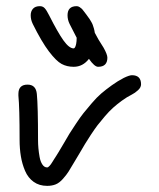

<svg xmlns="http://www.w3.org/2000/svg" viewBox="-20 -606 520 626"><path d="M40 -293.9V-299.8Q40 -330.1 69.8 -330.1Q97.2 -330.1 100.1 -299.8Q104 -260.7 104 -149.9Q104 -136.2 105.2 -122.8Q106.4 -109.4 109.1 -94.2Q111.8 -79.1 118.2 -69.6Q124.5 -60.1 133.8 -60.1Q135.3 -60.1 137.2 -61.3Q139.2 -62.5 141.6 -65.2Q144 -67.9 146 -70.6Q147.9 -73.2 151.1 -78.4Q154.3 -83.5 156.7 -87.4Q159.2 -91.3 163.6 -98.1Q168 -105 170.9 -109.9Q173.8 -114.3 187.3 -137.5Q200.7 -160.6 206.5 -170.2Q212.4 -179.7 227.3 -202.1Q242.2 -224.6 252.2 -237.1Q262.2 -249.5 278.8 -269Q295.4 -288.6 310.3 -301.3Q325.2 -314 344.5 -327.9Q363.8 -341.8 383.8 -352.1Q401.9 -360.8 410.2 -360.8Q439.9 -360.8 439.9 -331.1Q439.9 -320.8 429.9 -311.8Q419.9 -302.7 410.2 -297.9Q393.6 -289.6 377.2 -277.6Q360.8 -265.6 348.4 -254.4Q335.9 -243.2 321.5 -226.3Q307.1 -209.5 298.1 -197.8Q289.1 -186 276.1 -166.3Q263.2 -146.5 257.3 -136.7Q251.5 -127 239.3 -106.2Q227.1 -85.4 223.1 -79.1Q209.5 -56.2 203.4 -46.4Q197.3 -36.6 185.5 -23.2Q173.8 -9.8 161.6 -4.9Q149.4 0 133.8 0Q107.9 0 89.6 -13.2Q71.3 -26.4 61.8 -48.8Q52.2 -71.3 48.1 -96.2Q43.9 -121.1 43.9 -149.9Q43.9 -254.9 40 -293.9ZM80.1 -556.2Q80.1 -569.3 87.6 -577.6Q95.2 -585.9 109.9 -585.9Q119.6 -585.9 125.7 -579.3Q131.8 -572.8 140.1 -556.2Q168.5 -500 187 -474.1Q205.6 -448.2 220.2 -448.2Q222.2 -448.2 224.4 -451.4Q226.6 -454.6 228.3 -462.9Q230 -471.2 230 -482.9L207 -527.8Q200.2 -541.5 200.2 -556.2Q200.2 -585.9 230 -585.9Q234.9 -585.9 239.7 -582.8Q244.6 -579.6 247.3 -576.9Q250 -574.2 255.6 -566.4Q261.2 -558.6 263.2 -556.2Q263.7 -555.2 267.1 -550.8Q270.5 -546.4 272.2 -543.7Q273.9 -541 277.1 -535.6Q280.3 -530.3 282.2 -525.4Q284.2 -520.5 286.1 -513.4Q288.1 -506.3 289.1 -499Q298.8 -479.5 317.9 -450.2Q330.1 -428.2 330.1 -418Q330.1 -388.2 299.8 -388.2Q288.1 -388.2 270 -414.1Q250 -388.2 220.2 -388.2Q198.2 -388.2 180.9 -397.5Q163.6 -406.7 139.6 -438.2Q115.7 -469.7 86.9 -527.8Q80.1 -541.5 80.1 -556.2Z"/></svg>

Font: Pecita
Style: Book
Weight: 400
Width: 6
Version: Version 3.4.1